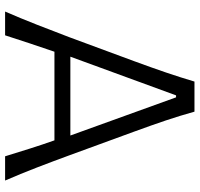

<svg xmlns="http://www.w3.org/2000/svg" viewBox="-35 -749 784 754"><g transform="rotate(90 357.0 -372.0)"><path d="M25.4 0Q51.3 -59.6 77.4 -126Q103.5 -192.4 126 -252L220.2 -506.8Q245.6 -575.7 264.6 -631.6Q283.7 -687.5 300.3 -743.7H418.5Q434.6 -686 453.1 -630.9Q471.7 -575.7 497.1 -506.3L590.3 -251.5Q612.8 -189.9 637.9 -124.8Q663.1 -59.6 689 0H593.8Q579.6 -46.9 563.7 -96.7Q547.9 -146.5 531.2 -193.8H183.1Q166.5 -145.5 150.1 -96.2Q133.8 -46.9 118.7 0ZM512.2 -256.3 362.3 -671.4H354.5L202.6 -256.3Z"/></g></svg>

Font: Pinar DS1 Regular
Style: Regular
Weight: 400
Designer: Amin Abedi
Version: Version 3.000